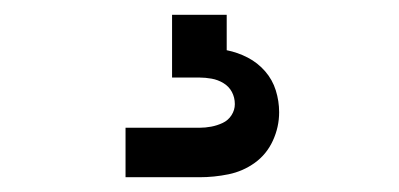

<svg xmlns="http://www.w3.org/2000/svg" viewBox="-20 -20 540 260"><path d="M150 220V153H250Q258 153 266 151.5Q274 150 281.5 146.5Q289 143 293.5 136Q298 129 298 121Q298 112 294 104.5Q290 97 282.5 92.5Q275 88 266.5 86.5Q258 85 250 85H213V0H287V48Q302 51 315.5 58Q329 65 339 76.5Q349 88 353.5 102.5Q358 117 358 132Q358 152 349.5 170.5Q341 189 325 200.5Q309 212 289.5 216Q270 220 250 220Z"/></svg>

Font: Iosevka Term SS14
Style: Regular
Weight: 400
Monospace: yes
Designer: Belleve Invis
Foundry: Belleve Invis
Version: Version 24.1.1; ttfautohint (v1.8.4)